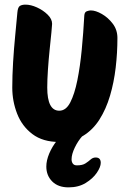

<svg xmlns="http://www.w3.org/2000/svg" viewBox="-20 -599 549 829"><path d="M236 14Q165 14 120 -20Q75 -54 54 -108Q33 -162 33 -221Q33 -272 36.5 -330Q40 -388 45.5 -444Q51 -500 55 -545Q57 -568 66 -573.5Q75 -579 90 -579Q113 -579 139.5 -567Q166 -555 185.5 -536Q205 -517 205 -496Q205 -490 202 -459.5Q199 -429 194.5 -386Q190 -343 187 -298.5Q184 -254 184 -221Q184 -121 236 -121Q265 -121 283.5 -157Q302 -193 314 -252.5Q326 -312 333 -385Q340 -458 344 -532Q345 -547 355 -550.5Q365 -554 372 -554Q393 -554 420 -538.5Q447 -523 467 -496.5Q487 -470 487 -435Q487 -371 479.5 -307Q472 -243 455 -185.5Q438 -128 409.5 -83Q381 -38 338 -12Q295 14 236 14ZM276 210Q231 210 205.5 184.5Q180 159 180 120Q180 94 192.5 64Q205 34 227 6.5Q249 -21 276 -39L336 -12Q317 9 303 38Q289 67 289 89Q289 100 294.5 107.5Q300 115 312 115Q336 115 349 106.5Q362 98 371.5 89.5Q381 81 393 81Q415 81 415 104Q415 122 398 147Q381 172 350 191Q319 210 276 210Z"/></svg>

Font: Protest Riot
Style: Regular
Weight: 400
Designer: Octavio Pardo
Foundry: Ashler Design
Version: Version 2.005; ttfautohint (v1.8.4.7-5d5b)